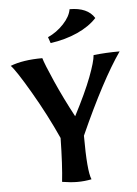

<svg xmlns="http://www.w3.org/2000/svg" viewBox="-53 -772 584 819"><g transform="rotate(-5 239.0 -362.5)"><path d="M180 0Q188 -70 190 -187Q144 -289 85 -390Q26 -491 5 -512Q59 -533 142 -533Q149 -508 183 -431Q217 -354 260 -274Q310 -370 334.5 -434.5Q359 -499 361 -527Q413 -533 473 -533Q393 -418 290 -188Q290 -36 306 0Q276 6 245 6Q217 6 180 0ZM174 -620Q212 -637 241.5 -668.5Q271 -700 276 -731Q353 -731 382 -684Q351 -650 299 -626.5Q247 -603 183 -594Z"/></g></svg>

Font: Mirza Medium
Style: Regular
Weight: 500
Designer: Arabic design by Kourosh Beigpour, Latin design by Eduardo Tunni, engineering by Lasse Fister
Version: Version 1.0010g